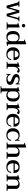

<svg xmlns="http://www.w3.org/2000/svg" viewBox="3030 -3787 982 7082"><g transform="rotate(90 3521.0 -246.0)"><path d="M766 -470V-440H753Q736 -440 720 -433Q704 -426 699 -410L578 0H489L389 -372L277 0H187L79 -384Q77 -390 71.5 -407.5Q66 -425 56 -432.5Q46 -440 29 -440H13V-470H230V-440H214Q173 -440 173 -415Q173 -410 174 -407L254 -96L363 -470H446L554 -90L636 -403Q638 -411 638 -414Q638 -428 627 -434Q616 -440 600 -440H584V-470Z M862 -622Q862 -650 880 -667.5Q898 -685 927 -685Q955 -685 973 -667.5Q991 -650 991 -622Q991 -595 973 -577.5Q955 -560 927 -560Q898 -560 880 -577.5Q862 -595 862 -622ZM804 -30H825Q850 -30 864.5 -38Q879 -46 879 -63V-383Q879 -408 855 -408Q850 -408 841.5 -405Q833 -402 828 -401L820 -427L966 -476H994V-63Q994 -46 1008.5 -38Q1023 -30 1047 -30H1069V0H804Z M1124 -245Q1124 -321 1152 -374Q1180 -427 1228 -453.5Q1276 -480 1338 -480Q1446 -480 1498 -414V-624Q1498 -648 1475 -648Q1466 -648 1447 -641L1440 -667L1585 -717H1613V-75Q1613 -56 1623.5 -47.5Q1634 -39 1656 -39H1680V-11L1519 5L1514 -73Q1487 -30 1444 -10Q1401 10 1339 10Q1238 10 1181 -51Q1124 -112 1124 -245ZM1499 -169V-318Q1499 -352 1481 -378.5Q1463 -405 1435 -420Q1407 -435 1378 -435Q1238 -435 1238 -242Q1238 -34 1372 -34Q1431 -34 1465 -74Q1499 -114 1499 -169Z M1843 -255Q1842 -248 1842 -234Q1842 -143 1885 -87Q1928 -31 1999 -31Q2065 -31 2107 -64.5Q2149 -98 2162 -168H2195Q2187 -89 2133 -39.5Q2079 10 1983 10Q1860 10 1792.5 -53.5Q1725 -117 1725 -235Q1725 -349 1792 -414.5Q1859 -480 1977 -480Q2086 -480 2142 -424.5Q2198 -369 2198 -280V-255ZM1848 -299H2097Q2096 -351 2068.5 -394Q2041 -437 1981 -437Q1927 -437 1893 -399.5Q1859 -362 1848 -299Z M2660 -432Q2660 -409 2648.5 -397.5Q2637 -386 2617 -386Q2605 -386 2598 -390Q2591 -394 2583 -402Q2576 -410 2569 -414Q2562 -418 2551 -418Q2527 -418 2503.5 -398.5Q2480 -379 2464 -343Q2448 -307 2446 -260V-64Q2446 -47 2460.5 -38.5Q2475 -30 2500 -30H2519V0H2256V-30H2278Q2302 -30 2316.5 -38Q2331 -46 2331 -63V-382Q2331 -406 2308 -406Q2299 -406 2280 -399L2273 -425L2422 -475H2446V-375Q2461 -423 2500 -451.5Q2539 -480 2583 -480Q2615 -480 2637.5 -468.5Q2660 -457 2660 -432Z M2746 -53 2736 7H2707V-144H2735Q2746 -94 2784.5 -64Q2823 -34 2878 -34Q2933 -34 2963.5 -53.5Q2994 -73 2994 -110Q2994 -138 2967 -154.5Q2940 -171 2884 -190Q2829 -209 2795 -226.5Q2761 -244 2736 -275.5Q2711 -307 2711 -356Q2711 -416 2757.5 -448Q2804 -480 2892 -480Q2939 -480 2984 -465.5Q3029 -451 3053 -422L3063 -480H3092V-333H3064Q3053 -378 3016.5 -406.5Q2980 -435 2926 -435Q2880 -435 2852 -417.5Q2824 -400 2824 -369Q2824 -346 2839 -330.5Q2854 -315 2877 -305Q2900 -295 2941 -281Q2995 -263 3028.5 -247Q3062 -231 3085.5 -201.5Q3109 -172 3109 -125Q3109 -56 3053.5 -23Q2998 10 2911 10Q2797 10 2746 -53Z M3162 195H3183Q3208 195 3222.5 187Q3237 179 3237 162V-382Q3237 -406 3213 -406Q3205 -406 3186 -399L3178 -425L3324 -475H3352V-403Q3380 -444 3423.5 -462Q3467 -480 3514 -480Q3612 -480 3669.5 -419.5Q3727 -359 3727 -247Q3727 -111 3666 -50.5Q3605 10 3488 10Q3443 10 3405 -8.5Q3367 -27 3352 -54V161Q3352 178 3366.5 186.5Q3381 195 3405 195H3424V225H3162ZM3613 -242Q3613 -339 3580 -387Q3547 -435 3476 -435Q3449 -435 3420 -418.5Q3391 -402 3371.5 -372Q3352 -342 3352 -303V-162Q3352 -108 3385.5 -71Q3419 -34 3478 -34Q3613 -34 3613 -242Z M4185 -432Q4185 -409 4173.5 -397.5Q4162 -386 4142 -386Q4130 -386 4123 -390Q4116 -394 4108 -402Q4101 -410 4094 -414Q4087 -418 4076 -418Q4052 -418 4028.5 -398.5Q4005 -379 3989 -343Q3973 -307 3971 -260V-64Q3971 -47 3985.5 -38.5Q4000 -30 4025 -30H4044V0H3781V-30H3803Q3827 -30 3841.5 -38Q3856 -46 3856 -63V-382Q3856 -406 3833 -406Q3824 -406 3805 -399L3798 -425L3947 -475H3971V-375Q3986 -423 4025 -451.5Q4064 -480 4108 -480Q4140 -480 4162.5 -468.5Q4185 -457 4185 -432Z M4297 -255Q4296 -248 4296 -234Q4296 -143 4339 -87Q4382 -31 4453 -31Q4519 -31 4561 -64.5Q4603 -98 4616 -168H4649Q4641 -89 4587 -39.5Q4533 10 4437 10Q4314 10 4246.5 -53.5Q4179 -117 4179 -235Q4179 -349 4246 -414.5Q4313 -480 4431 -480Q4540 -480 4596 -424.5Q4652 -369 4652 -280V-255ZM4302 -299H4551Q4550 -351 4522.5 -394Q4495 -437 4435 -437Q4381 -437 4347 -399.5Q4313 -362 4302 -299Z M4710 -235Q4710 -348 4777 -414Q4844 -480 4964 -480Q5013 -480 5058 -466.5Q5103 -453 5133 -420L5143 -480H5172V-308H5144Q5134 -373 5095 -405Q5056 -437 4997 -437Q4915 -437 4871 -380.5Q4827 -324 4827 -234Q4827 -143 4868.5 -87Q4910 -31 4981 -31Q5117 -31 5142 -168H5175Q5167 -88 5114.5 -39Q5062 10 4966 10Q4843 10 4776.5 -53Q4710 -116 4710 -235Z M5841 -30V0H5583V-30H5600Q5623 -30 5637 -38Q5651 -46 5651 -63V-331Q5651 -382 5626 -407.5Q5601 -433 5554 -433Q5522 -433 5491.5 -416Q5461 -399 5441 -364Q5421 -329 5421 -279V-63Q5421 -46 5435 -38Q5449 -30 5472 -30H5489V0H5231V-30H5252Q5277 -30 5291.5 -38Q5306 -46 5306 -63V-624Q5306 -648 5282 -648Q5274 -648 5255 -641L5247 -667L5393 -717H5421V-397Q5444 -433 5490 -456.5Q5536 -480 5590 -480Q5676 -480 5721 -443Q5766 -406 5766 -343V-63Q5766 -46 5780.5 -38Q5795 -30 5820 -30Z M6006 -255Q6005 -248 6005 -234Q6005 -143 6048 -87Q6091 -31 6162 -31Q6228 -31 6270 -64.5Q6312 -98 6325 -168H6358Q6350 -89 6296 -39.5Q6242 10 6146 10Q6023 10 5955.5 -53.5Q5888 -117 5888 -235Q5888 -349 5955 -414.5Q6022 -480 6140 -480Q6249 -480 6305 -424.5Q6361 -369 6361 -280V-255ZM6011 -299H6260Q6259 -351 6231.5 -394Q6204 -437 6144 -437Q6090 -437 6056 -399.5Q6022 -362 6011 -299Z M7022 -30V0H6764V-30H6781Q6804 -30 6818 -38Q6832 -46 6832 -63V-331Q6832 -382 6807 -407.5Q6782 -433 6735 -433Q6703 -433 6672.5 -416Q6642 -399 6622 -364Q6602 -329 6602 -279V-63Q6602 -46 6616 -38Q6630 -30 6653 -30H6670V0H6412V-30H6433Q6458 -30 6472.5 -38Q6487 -46 6487 -63V-382Q6487 -406 6463 -406Q6455 -406 6436 -399L6428 -425L6574 -475H6602V-397Q6625 -433 6671 -456.5Q6717 -480 6771 -480Q6857 -480 6902 -443Q6947 -406 6947 -343V-63Q6947 -46 6961.5 -38Q6976 -30 7001 -30Z"/></g></svg>

Font: Taviraj Medium
Style: Regular
Weight: 500
Designer: Katatrad Team
Foundry: CadsonDemak
Version: Version 1.001